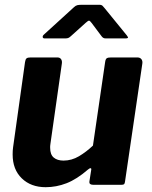

<svg xmlns="http://www.w3.org/2000/svg" viewBox="-20 -769 632 799"><path d="M170.1 10Q108.7 10 70.7 -26.8Q32.6 -63.6 32.6 -126.3Q32.6 -133.4 33 -141.4Q33.4 -149.4 34.4 -155.8L84.1 -510.3Q85.8 -522.4 90.6 -526.2Q95.5 -530 108 -530H218.4Q229.1 -530 234.1 -522.9Q239.1 -515.7 237.4 -504.3L189.9 -170.8Q188.9 -166 188.8 -161.6Q188.7 -157.2 188.7 -154.1Q188.7 -125.7 203.7 -113.2Q218.7 -100.7 244.5 -100.7Q278 -100.7 308.7 -118.8Q339.3 -137 366.8 -163.2L417.6 -511.3Q419.3 -523.4 424.5 -526.7Q429.7 -530 443 -530H551.2Q562.6 -530 568.3 -522.9Q574 -515.7 572.3 -504.3L500.3 -13.7Q499.3 -5.4 496.5 -2.7Q493.7 0 485.9 0H367.3Q360.4 0 355.8 -2.9Q351.1 -5.7 352.1 -14L359.7 -62.9Q360.7 -68.6 356.9 -69Q353.1 -69.4 346 -63.3Q299.5 -23 257 -6.5Q214.5 10 170.1 10ZM400.5 -621.1 361.4 -673.3Q354.4 -682.9 350.4 -683Q346.4 -683 336 -673.5L274.8 -618.4Q268.1 -612.2 263.4 -610.7Q258.8 -609.1 250.2 -609.1H166.2Q158.4 -609.1 157.7 -614.7Q157.1 -620.4 162.8 -625.1L287.7 -739Q294.9 -745.8 301.9 -747.5Q308.9 -749.1 320.9 -749.1H393.7Q403.3 -749.1 407.7 -743.8Q412.1 -738.6 415.9 -734.4L507.8 -621.6Q514.3 -613.4 512.1 -611.2Q510 -609.1 500.4 -609.1H420.2Q412.7 -609.1 408.6 -612.2Q404.5 -615.2 400.5 -621.1Z"/></svg>

Font: Libre Franklin Thin
Style: Italic
Weight: 100
Italic angle: -8°
Designer: Pablo Impallari, Rodrigo Fuenzalida, Nhung Nguyen
Foundry: Impallari Type
Version: Version 3.000